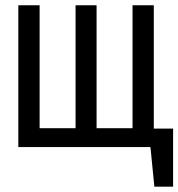

<svg xmlns="http://www.w3.org/2000/svg" viewBox="-20 -560 679 731"><path d="M639 -70.3V150.8H567.7L552.8 0H49.7V-540H130.8V-71.8H267.7V-540H347.7V-71.8H484.6V-540H565.6V-70.3Z"/></svg>

Font: FiraCode Nerd Font Mono
Style: Regular
Weight: 400
Monospace: yes
Designer: Carrois Corporate, Edenspiekermann AG, Nikita Prokopov
Foundry: Carrois Corporate, Edenspiekermann AG, Nikita Prokopov
Version: Version 6.002;Nerd Fonts 3.4.0